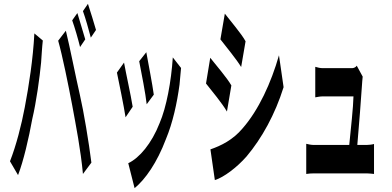

<svg xmlns="http://www.w3.org/2000/svg" viewBox="-20 -876 2040 1000"><path d="M383 -808 356 -770C370 -731 387 -672 397 -631L424 -671C413 -706 395 -771 383 -808ZM32 -36 74 36C102 -36 130 -156 148 -256C169 -344 187 -475 194 -550C196 -573 199 -633 203 -665L159 -702C152 -568 131 -433 109 -317C92 -226 64 -117 32 -36ZM283 -664C305 -587 336 -434 356 -328C376 -219 400 -98 412 30L456 -29C443 -133 416 -296 396 -382C375 -473 343 -636 323 -716ZM412 -818C426 -780 442 -721 453 -680L480 -720C470 -754 451 -818 438 -856Z M742 -604 705 -557C716 -501 739 -383 744 -333L781 -383C775 -430 750 -560 742 -604ZM589 -498C599 -450 626 -319 634 -265L671 -320C662 -378 636 -494 626 -550ZM648 -26 681 104C737 58 798 -29 844 -151C880 -237 902 -339 915 -435C917 -459 919 -483 923 -522L880 -577C872 -453 847 -317 811 -234C770 -129 706 -53 648 -26Z M1151 -805 1128 -671C1158 -632 1212 -567 1236 -527L1259 -661C1238 -700 1180 -767 1151 -805ZM1053 -441C1083 -403 1138 -337 1162 -295L1185 -431C1163 -470 1105 -537 1075 -575ZM1076 -98 1099 62C1145 48 1214 -4 1264 -61C1344 -156 1413 -281 1457 -422L1433 -588C1392 -444 1327 -303 1244 -208C1193 -147 1131 -117 1076 -98Z M1869 -477 1838 -534C1834 -526 1822 -521 1814 -521H1661C1649 -521 1634 -524 1622 -528V-369C1634 -371 1647 -374 1662 -374H1821C1820 -319 1807 -202 1799 -121H1616C1601 -121 1587 -124 1575 -127V30C1589 28 1601 27 1616 27H1890C1901 27 1919 29 1928 30V-126C1918 -123 1900 -121 1889 -121H1841C1849 -216 1862 -374 1865 -429C1866 -441 1867 -462 1869 -477Z"/></svg>

Font: 寒蝉无机体 CompactMedium
Style: Regular
Weight: 500
Width: 3
Designer: ChillTanhei {Warren2060}; 
Source Han Sans {Ryoko NISHIZUKA 西塚涼子 (kana, bopomofo & ideographs); Paul D. Hunt (Latin, Gre
Foundry: ChillType&Adobe
Version: Version 1.000;Glyphs 3.1.1 (3135)